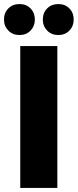

<svg xmlns="http://www.w3.org/2000/svg" viewBox="-32 -928 384 948"><path d="M68 -700.6H251.1V0H68ZM64.1 -908Q97.6 -908 118.9 -886.3Q140.1 -864.6 140.1 -831.4Q140.1 -799 118.9 -777Q97.6 -755 64.1 -755Q30.7 -755 9.2 -777Q-12.3 -799 -12.3 -831.3Q-12.3 -864.9 9.2 -886.4Q30.7 -908 64.1 -908ZM255.9 -908Q289.3 -908 310.6 -886.3Q331.9 -864.6 331.9 -831.4Q331.9 -799 310.6 -777Q289.3 -755 255.9 -755Q222.4 -755 200.9 -777Q179.4 -799 179.4 -831.3Q179.4 -864.9 200.9 -886.4Q222.4 -908 255.9 -908Z"/></svg>

Font: Alexandria
Style: Regular
Weight: 400
Designer: Mohamed Gaber
Foundry: Kief Type Foundry
Version: Version 5.100